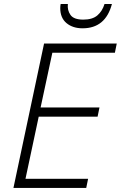

<svg xmlns="http://www.w3.org/2000/svg" viewBox="-20 -929 597 949"><path d="M46.4 0 197.8 -713.9H557.1L547.9 -668.5H238.8L180.7 -397.9H471.7L462.4 -352.5H171.4L106 -45.4H415.5L406.2 0ZM388.2 -789.1Q339.4 -789.1 308.6 -814.9Q277.8 -840.8 277.8 -888.7Q277.8 -898.9 279.8 -909.2H315.4Q312 -878.4 328.4 -855.2Q344.7 -832 391.6 -832Q437 -832 461.4 -853Q485.8 -874 496.6 -909.2H533.2Q501.5 -789.1 388.2 -789.1Z"/></svg>

Font: Open Sans Light
Style: Italic
Weight: 300
Italic angle: -12°
Designer: Monotype Design Team
Foundry: Monotype Imaging Inc.
Version: Version 3.003; ttfautohint (v1.8.4)